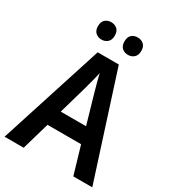

<svg xmlns="http://www.w3.org/2000/svg" viewBox="-215 -1031 1037 1149"><g transform="rotate(30 303.5 -456.5)"><path d="M475 0 419 -190H187L132 0H0L230 -716H376L606 0ZM335 -492Q328 -518 318 -553.5Q308 -589 303 -615Q299 -596 293 -572.5Q287 -549 281 -527.5Q275 -506 272 -493L216 -298H391ZM153 -853Q153 -884 170 -898.5Q187 -913 211 -913Q235 -913 252 -898.5Q269 -884 269 -853Q269 -823 252 -808Q235 -793 211 -793Q187 -793 170 -808Q153 -823 153 -853ZM336 -853Q336 -884 352.5 -898.5Q369 -913 394 -913Q418 -913 435 -898.5Q452 -884 452 -853Q452 -823 435 -808Q418 -793 394 -793Q369 -793 352.5 -808Q336 -823 336 -853Z"/></g></svg>

Font: Noto Sans Telugu SemiCondensed SemiBold
Style: Regular
Weight: 600
Width: 4
Designer: Jelle Bosma - Monotype Design Team
Foundry: Monotype Imaging Inc.
Version: Version 2.005; ttfautohint (v1.8.4.7-5d5b)